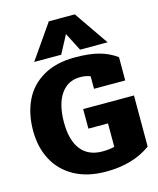

<svg xmlns="http://www.w3.org/2000/svg" viewBox="-132 -992 904 1099"><g transform="rotate(-15 320.0 -442.0)"><path d="M264 -900H418L558 -697H395L340 -804L283 -697H123ZM15 -318Q15 -418 52 -495.5Q89 -573 165.5 -617.5Q242 -662 354 -662Q438 -662 495 -647Q552 -632 599 -598V-460H414V-534Q389 -545 354 -545Q280 -545 239 -485Q198 -425 198 -318Q198 -213 241.5 -157Q285 -101 369 -101Q407 -101 440 -109V-248H324V-364H625V-61Q519 16 360 16Q250 16 172.5 -26.5Q95 -69 55 -144.5Q15 -220 15 -318Z"/></g></svg>

Font: Pridi
Style: Bold
Weight: 700
Designer: Katatrad Team
Foundry: CadsonDemak
Version: Version 1.001